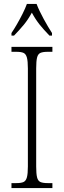

<svg xmlns="http://www.w3.org/2000/svg" viewBox="-20 -951 324 971"><path d="M38 0V-25H63Q87 -25 99 -30.5Q111 -36 116 -54Q121 -72 121 -109V-605Q121 -642 116 -660Q111 -678 99 -683.5Q87 -689 63 -689H38V-714H245V-689H221Q197 -689 184.5 -683.5Q172 -678 167.5 -660Q163 -642 163 -605V-109Q163 -72 167.5 -54Q172 -36 184.5 -30.5Q197 -25 221 -25H245V0ZM38 -784Q51 -803 66 -829Q81 -855 94.5 -882Q108 -909 116 -931H165Q178 -897 201 -855Q224 -813 243 -784V-771H230Q201 -801 180.5 -826.5Q160 -852 141 -887Q122 -852 101 -826.5Q80 -801 51 -771H38Z"/></svg>

Font: Noto Serif Tamil Condensed ExtraLight
Style: Regular
Weight: 200
Width: 3
Designer: Indian Type Foundry, Tom Grace, and the Monotype Design Team
Foundry: Monotype Imaging Inc.
Version: Version 2.004; ttfautohint (v1.8.4.7-5d5b)